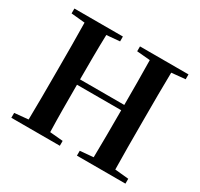

<svg xmlns="http://www.w3.org/2000/svg" viewBox="-155 -935 1173 1128"><g transform="rotate(30 432.0 -370.5)"><path d="M490 -708 580 -700C582 -599 582 -498 582 -397H282C282 -499 282 -600 285 -700L374 -708V-741H45V-708L138 -699C140 -597 140 -496 140 -394V-346C140 -243 140 -141 138 -42L45 -33V0H374V-33L285 -41C282 -141 282 -244 282 -361H582C582 -243 582 -140 580 -41L490 -33V0H819V-33L726 -42C724 -143 724 -245 724 -346V-394C724 -497 724 -599 726 -699L819 -708V-741H490Z"/></g></svg>

Font: Noto Serif CJK KR
Style: Bold
Weight: 700
Designer: Ryoko NISHIZUKA 西塚涼子 (kana & ideographs); Frank Grießhammer (Latin, Greek & Cyrillic); Wenlong ZHANG 张文龙 (bopomofo); San
Foundry: Adobe
Version: Version 2.001;hotconv 1.1.0;makeotfexe 2.6.0